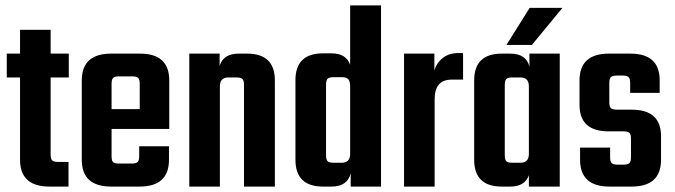

<svg xmlns="http://www.w3.org/2000/svg" viewBox="-20 -689 2491 709"><path d="M234 -403H167V-118Q167 -102 173 -96.5Q179 -91 196 -91H233V0H163Q54 0 54 -99V-403H5V-491H54V-579H167V-491H234Z M391 -491H497Q605 -491 605 -392V-213H392V-112Q392 -96 397.5 -90.5Q403 -85 420 -85H466Q482 -85 488 -90.5Q494 -96 494 -112V-149H604V-99Q604 0 495 0H391Q282 0 282 -99V-392Q282 -491 391 -491ZM392 -286H496V-380Q496 -396 490 -401.5Q484 -407 468 -407H420Q404 -407 398 -401.5Q392 -396 392 -380Z M862 -491H892Q995 -491 995 -392V0H881V-376Q881 -392 875 -397.5Q869 -403 853 -403H823Q792 -403 792 -370V0H679V-491H791V-446Q805 -491 862 -491Z M1273 -669H1387V0H1275V-49Q1263 0 1204 0H1173Q1071 0 1071 -99V-393Q1071 -492 1173 -492H1204Q1258 -492 1273 -450ZM1212 -88H1242Q1273 -88 1273 -121V-370Q1273 -389 1266 -396.5Q1259 -404 1242 -404H1212Q1196 -404 1190 -398.5Q1184 -393 1184 -377V-115Q1184 -99 1190 -93.5Q1196 -88 1212 -88Z M1672 -493H1690V-395H1648Q1585 -395 1585 -323V0H1472V-491H1584V-428Q1592 -457 1615 -475Q1638 -493 1672 -493Z M1935 -491H2047V0H1933V-42Q1918 0 1864 0H1833Q1731 0 1731 -99V-392Q1731 -491 1833 -491H1864Q1923 -491 1935 -443ZM1872 -88H1902Q1933 -88 1933 -121V-370Q1933 -403 1902 -403H1872Q1856 -403 1850 -397.5Q1844 -392 1844 -376V-115Q1844 -99 1850 -93.5Q1856 -88 1872 -88ZM2057 -660 1944 -523H1850L1936 -660Z M2310 -108V-177Q2310 -193 2304 -198.5Q2298 -204 2281 -204H2227Q2120 -204 2120 -302V-392Q2120 -491 2229 -491H2308Q2416 -491 2416 -392V-346H2307V-383Q2307 -399 2301 -404.5Q2295 -410 2279 -410H2259Q2242 -410 2236 -404.5Q2230 -399 2230 -383V-311Q2230 -295 2236 -289.5Q2242 -284 2259 -284H2313Q2421 -284 2421 -186V-99Q2421 0 2312 0H2231Q2122 0 2122 -99V-144H2233V-108Q2233 -92 2239 -86.5Q2245 -81 2261 -81H2281Q2298 -81 2304 -86.5Q2310 -92 2310 -108Z"/></svg>

Font: Teko Medium
Style: Regular
Weight: 500
Designer: Manushi Parikh, Jonny Pinhorn
Foundry: Indian Type Foundry
Version: Version 1.106;PS 1.0;hotconv 1.0.78;makeotf.lib2.5.61930; tt